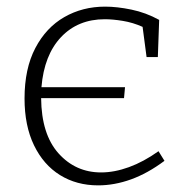

<svg xmlns="http://www.w3.org/2000/svg" viewBox="-20 -552 559 579"><path d="M276 7Q211 7 161 -24Q111 -55 82.5 -114Q54 -173 54 -255Q54 -345 86.5 -407Q119 -469 174 -500.5Q229 -532 297 -532Q333 -532 376.5 -523Q420 -514 460 -492L456 -380H422L410 -471Q381 -484 350.5 -489Q320 -494 296 -494Q215 -494 164 -440Q113 -386 105 -289H357L354 -256H104Q105 -147 156.5 -89.5Q208 -32 285 -32Q325 -32 369 -48Q413 -64 458 -96L476 -67Q425 -29 375 -11Q325 7 276 7Z"/></svg>

Font: Bitter Light
Style: Regular
Weight: 300
Designer: Sol Matas, and Bitter project Authors
Foundry: Sol Matas
Version: Version 2.001